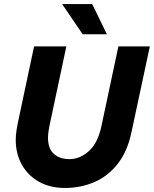

<svg xmlns="http://www.w3.org/2000/svg" viewBox="-20 -920 763 952"><path d="M58 -227Q58 -238 59 -249.5Q60 -261 62 -274.5Q64 -288 67 -304L149 -690H309L225 -295Q223 -285 221.5 -275Q220 -265 219 -256Q218 -247 218 -238Q218 -183 247 -157Q276 -131 325 -131Q376 -131 420.5 -170.5Q465 -210 483 -295L567 -690H723L632 -265Q612 -169 563.5 -107.5Q515 -46 447.5 -17Q380 12 302 12Q228 12 173 -19Q118 -50 88 -104Q58 -158 58 -227ZM288 -900H437L510 -750H390Z"/></svg>

Font: Radio Canada
Style: Italic
Weight: 400
Italic angle: -12°
Designer: Charles Daoud, Etienne Aubert Bonn, Alexandre Saumier Demers, Jacques Le Bailly
Foundry: Radio-Canada
Version: Version 2.104;gftools[0.9.28.dev5+ged2979d]